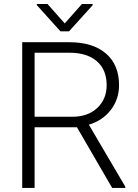

<svg xmlns="http://www.w3.org/2000/svg" viewBox="-20 -917 675 937"><path d="M355.5 -295.9H148.9V0H88.4V-710.9H319.3Q433.1 -710.9 497.1 -655.8Q561 -600.6 561 -501.5Q561 -433.1 521 -380.9Q481 -328.6 413.6 -308.6L591.3 -6.3V0H527.3ZM148.9 -347.2H333Q408.7 -347.2 454.6 -390.1Q500.5 -433.1 500.5 -501.5Q500.5 -576.7 452.6 -618.2Q404.8 -659.7 318.4 -659.7H148.9ZM295.9 -802.7 379.9 -897.5H432.1V-891.6L316.9 -764.2H274.9L159.7 -892.1V-897.5H211.9Z"/></svg>

Font: SteelSelectRoboto
Style: Regular
Weight: 300
Designer: Google
Version: Version 2.137; 2017